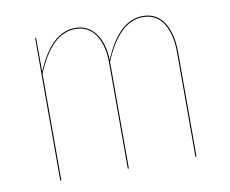

<svg xmlns="http://www.w3.org/2000/svg" viewBox="-64 -606 819 685"><g transform="rotate(-10 346.0 -263.5)"><path d="M492.7 -527.3Q543 -527.3 569.1 -486.6Q595.2 -445.8 595.2 -377.9V0H591.3V-377.9Q591.3 -444.3 566.2 -483.9Q541 -523.4 492.7 -523.4Q406.7 -523.4 350.1 -386.7V0H346.2V-382.3Q346.2 -445.8 321 -484.6Q295.9 -523.4 247.6 -523.4Q162.1 -523.4 105.5 -386.7V0H101.6V-517.1H105L105.5 -394Q161.6 -527.3 247.6 -527.3Q293.9 -527.3 320.8 -491.5Q347.7 -455.6 350.1 -393.6Q405.8 -527.3 492.7 -527.3Z"/></g></svg>

Font: Fira Sans Compressed Four
Style: Regular
Weight: 100
Width: 1
Designer: Carrois Corporate & Edenspiekermann AG
Foundry: Carrois Corporate GbR & Edenspiekermann AG
Version: Version 4.203;PS 004.203;hotconv 1.0.88;makeotf.lib2.5.64775